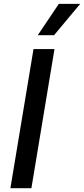

<svg xmlns="http://www.w3.org/2000/svg" viewBox="-20 -984 440 1004"><path d="M177.6 -800.1H262.8L399.5 -963.8H287.6ZM264.9 -727.3H155.2L34.4 0H144.2Z"/></svg>

Font: TID UI Medium
Style: Italic
Weight: 500
Italic angle: -9.39999°
Designer: The TID Project Authors
Foundry: Bakken & Bæck
Version: Version 1.001;hotconv 1.0.109;makeotfexe 2.5.65596